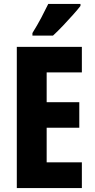

<svg xmlns="http://www.w3.org/2000/svg" viewBox="-20 -951 479 971"><path d="M394 0H65V-714H394V-585H216V-434H381V-305H216V-130H394ZM387 -921Q374 -904 350 -877Q326 -850 299 -821.5Q272 -793 248 -771H144V-784Q169 -824 188.5 -861Q208 -898 224 -931H387Z"/></svg>

Font: Noto Sans Telugu ExtraCondensed ExtraBold
Style: Regular
Weight: 800
Width: 2
Designer: Jelle Bosma - Monotype Design Team
Foundry: Monotype Imaging Inc.
Version: Version 2.005; ttfautohint (v1.8.4.7-5d5b)